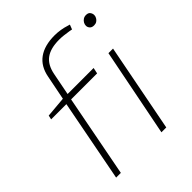

<svg xmlns="http://www.w3.org/2000/svg" viewBox="-209 -881 1007 1007"><g transform="rotate(-45 294.0 -378.0)"><path d="M66 0 154 -457H41L46 -480L161 -490L188 -626Q200 -691 245 -723.5Q290 -756 365 -756Q386 -756 408 -752.5Q430 -749 448 -743L462 -739L452 -713L436 -716Q417 -719 400 -721Q383 -723 366 -723Q302 -723 266.5 -697Q231 -671 220 -613L196 -490H389L382 -457H189L101 0ZM402 0 499 -490H533L438 0ZM549 -646Q533 -646 525 -655Q517 -664 517 -675Q517 -685 522 -694Q527 -703 536 -709Q545 -715 557 -715Q574 -715 581 -705Q588 -695 588 -684Q588 -675 583 -666Q578 -657 569.5 -651.5Q561 -646 549 -646Z"/></g></svg>

Font: REM Thin
Style: Italic
Weight: 250
Italic angle: -11°
Designer: Octavio Pardo
Foundry: Ashler Design
Version: Version 1.005;gftools[0.9.28]